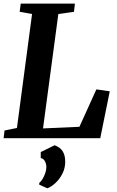

<svg xmlns="http://www.w3.org/2000/svg" viewBox="-22 -763 646 1060"><path d="M-2 0 3 -42.5 71.5 -56.5 155 -685.5 86.5 -698 92.5 -743H391.5L386.5 -698L300 -685.5L215.5 -54L416.5 -63L510 -269.5L584 -259L531.5 0ZM194.5 256.5 195 246.5Q204 240 213 225Q222 210 228.2 191.8Q234.5 173.5 234 158Q233.5 141 225.8 126.8Q218 112.5 203 109.5V76.5L279.5 39Q312 51 325.2 74Q338.5 97 338 130.5Q338 165.5 322.5 195.8Q307 226 284.2 247.2Q261.5 268.5 239.5 276.5Z"/></svg>

Font: Merriweather 36pt
Style: Bold Italic
Weight: 700
Italic angle: -7.8°
Version: Version 2.101